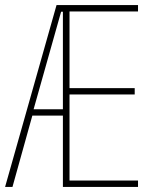

<svg xmlns="http://www.w3.org/2000/svg" viewBox="-20 -734 610 754"><path d="M522 0H227V-280H107L29 0H0L202 -714H522V-689H253V-388H509V-363H253V-25H522ZM112 -305H227V-688H220Z"/></svg>

Font: Noto Sans Sinhala UI ExtraCondensed Thin
Style: Regular
Weight: 100
Width: 2
Designer: Jelle Bosma - Monotype Design Team
Foundry: Monotype Imaging Inc.
Version: Version 2.006; ttfautohint (v1.8.4.7-5d5b)